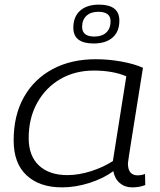

<svg xmlns="http://www.w3.org/2000/svg" viewBox="-20 -800 693 830"><path d="M551 10Q520 10 498 -8.5Q476 -27 470 -60Q426 -28 366 -9Q306 10 248 10Q151 10 95 -42Q39 -94 39 -193Q39 -301 83 -379.5Q127 -458 207 -501Q287 -544 394 -544Q449 -544 504.5 -534Q560 -524 598 -507Q567 -313 550 -206.5Q533 -100 533 -94Q533 -42 575 -42Q592 -42 607 -48L608 0Q583 10 551 10ZM468 -104 526 -470Q499 -482 463 -488.5Q427 -495 386 -495Q304 -495 240.5 -458Q177 -421 140.5 -355Q104 -289 104 -203Q104 -126 148.5 -84.5Q193 -43 271 -43Q320 -43 373.5 -60Q427 -77 468 -104ZM385 -612Q297 -612 297 -680Q297 -728 326.5 -754Q356 -780 408 -780Q496 -780 496 -711Q496 -663 466.5 -637.5Q437 -612 385 -612ZM388 -642Q421 -642 439.5 -659.5Q458 -677 458 -708Q458 -749 405 -749Q372 -749 353.5 -731.5Q335 -714 335 -684Q335 -642 388 -642Z"/></svg>

Font: Georama Expanded Light
Style: Italic
Weight: 300
Width: 7
Italic angle: -9°
Designer: Jean-Baptiste Levee
Foundry: Production Type
Version: Version 1.000